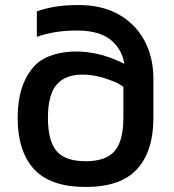

<svg xmlns="http://www.w3.org/2000/svg" viewBox="-20 -734 690 761"><path d="M588 -421V-267Q588 -135 523.5 -64Q459 7 320 7Q179 7 114.5 -64Q50 -135 50 -267Q50 -399 115 -471Q147 -506 204 -520.5Q261 -535 327 -527Q400 -518 473 -481Q464 -533 429 -567Q383 -613 285 -613Q237 -613 198.5 -606.5Q160 -600 126 -588V-689Q160 -701 199.5 -707.5Q239 -714 292 -714Q384 -714 450 -677Q516 -640 552 -574Q588 -508 588 -421ZM469 -267V-390Q462 -395 449.5 -402.5Q437 -410 398 -423Q359 -436 320 -438Q241 -442 204 -398Q170 -358 170 -267Q170 -176 204 -135.5Q238 -95 320 -95Q400 -95 434.5 -135.5Q469 -176 469 -267Z"/></svg>

Font: Kanit Cyrillic
Style: Regular
Weight: 400
Designer: Katatrad Team, Sasha Pavljenko
Foundry: CadsonDemak, Pavljenko + Design
Version: Version 1.002;Fontself Maker 3.5.7